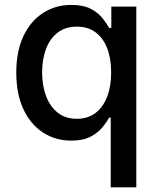

<svg xmlns="http://www.w3.org/2000/svg" viewBox="-20 -573 657 797"><path d="M439.6 204.5V-84.9H433.2Q423.7 -67.5 405.7 -45.1Q387.8 -22.7 356.5 -6Q325.3 10.7 275.6 10.7Q209.5 10.7 157.8 -23.3Q106.2 -57.2 76.9 -120.2Q47.6 -183.2 47.6 -271.7Q47.6 -360.1 77.2 -422.9Q106.9 -485.8 158.7 -519.2Q210.6 -552.6 276.3 -552.6Q327.1 -552.6 358.1 -535.7Q389.2 -518.8 406.4 -496.4Q423.7 -474.1 433.2 -457H442.1V-545.5H545.8V204.5ZM299 -79.9Q344.8 -79.9 376.6 -104.2Q408.4 -128.6 424.9 -171.9Q441.4 -215.2 441.4 -272.7Q441.4 -329.5 425.1 -372.2Q408.7 -414.8 377.1 -438.6Q345.5 -462.4 299 -462.4Q251.1 -462.4 219.1 -437.5Q187.1 -412.6 171 -369.7Q154.8 -326.7 154.8 -272.7Q154.8 -218 171.2 -174.4Q187.5 -130.7 219.6 -105.3Q251.8 -79.9 299 -79.9Z"/></svg>

Font: InterMG Medium
Style: Regular
Weight: 500
Designer: Rasmus Andersson
Foundry: rsms
Version: Version 3.019;December 26, 2023;FontCreator 15.0.0.2955 64-b